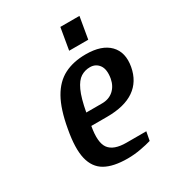

<svg xmlns="http://www.w3.org/2000/svg" viewBox="-167 -784 824 897"><g transform="rotate(-30 245.0 -335.0)"><path d="M260 10Q183 10 139 -15Q95 -40 81.5 -96.5Q68 -153 86 -250Q103 -347 135 -403.5Q167 -460 216 -485Q265 -510 332 -510Q418 -510 459 -468Q500 -426 487 -353Q474 -281 420.5 -244Q367 -207 273 -207H188Q173 -124 198 -90.5Q223 -57 291 -57H398L389 -10Q366 -3 330.5 3.5Q295 10 260 10ZM199 -273H284Q321 -273 345.5 -294.5Q370 -316 377 -353Q385 -400 367.5 -424Q350 -448 319 -448Q292 -448 269.5 -434Q247 -420 229.5 -382Q212 -344 199 -273ZM274 -563 294 -680H397L377 -563Z"/></g></svg>

Font: Cuprum SemiBold
Style: Italic
Weight: 600
Italic angle: -10°
Version: Version 3.000